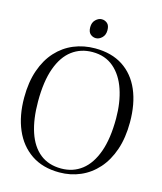

<svg xmlns="http://www.w3.org/2000/svg" viewBox="-134 -1024 954 1133"><g transform="rotate(15 343.0 -458.0)"><path d="M336 11Q234.5 11 164.5 -36.5Q94.5 -84 58.5 -168Q22.5 -252 22.5 -362Q22.5 -457.5 47.8 -530Q73 -602.5 118 -651.8Q163 -701 223.2 -726Q283.5 -751 353 -751Q454 -751 523.2 -705.8Q592.5 -660.5 628 -577.8Q663.5 -495 663.5 -382.5Q663.5 -287.5 638.5 -214.2Q613.5 -141 568.8 -90.8Q524 -40.5 464.5 -14.8Q405 11 336 11ZM341 -14Q413 -14 466.2 -55Q519.5 -96 549 -177.8Q578.5 -259.5 578.5 -382.5Q578.5 -481 552.2 -558.8Q526 -636.5 473.8 -681.2Q421.5 -726 344 -726Q272.5 -726 219.2 -686.2Q166 -646.5 136.8 -565.8Q107.5 -485 107.5 -362Q107.5 -253 133.5 -175Q159.5 -97 211.5 -55.5Q263.5 -14 341 -14ZM339.5 -810Q321 -810 306.2 -822.8Q291.5 -835.5 291.5 -864.5Q291.5 -893.5 309 -910.2Q326.5 -927 345.5 -927H346.5Q365 -927 379.8 -914.5Q394.5 -902 394.5 -872.5Q394.5 -843.5 377 -826.8Q359.5 -810 340.5 -810Z"/></g></svg>

Font: Merriweather 144pt Light
Style: Regular
Weight: 300
Version: Version 2.100